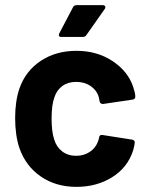

<svg xmlns="http://www.w3.org/2000/svg" viewBox="-20 -720 577 748"><path d="M56 -142Q39 -192 39 -260Q39 -327 56 -376Q80 -444 139 -483Q198 -522 278 -522Q358 -522 418.5 -482Q479 -442 499 -381Q507 -357 507 -345V-343Q507 -334 497 -332L382 -315H380Q371 -315 368 -325L365 -341Q358 -367 334 -384Q310 -401 277 -401Q245 -401 223 -385Q201 -369 192 -341Q181 -311 181 -259Q181 -207 191 -177Q200 -147 222.5 -130Q245 -113 277 -113Q308 -113 331.5 -129.5Q355 -146 364 -175Q365 -177 365 -181Q366 -182 366 -184Q367 -196 380 -194L495 -176Q505 -174 505 -165Q505 -157 499 -135Q478 -68 417.5 -30Q357 8 278 8Q198 8 139.5 -32Q81 -72 56 -142ZM211 -590 264 -691Q268 -700 279 -700H380Q387 -700 389.5 -695.5Q392 -691 388 -685L317 -584Q312 -576 303 -576H219Q212 -576 210 -580Q208 -584 211 -590Z"/></svg>

Font: Amber EN
Style: Bold
Weight: 700
Designer: Jeremy Tribby
Foundry: Tribby Type
Version: Version 1.408 November 24, 2021